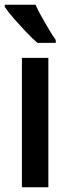

<svg xmlns="http://www.w3.org/2000/svg" viewBox="-32 -786 284 806"><path d="M171 0H60V-543H171ZM117 -766Q127 -744 142.5 -716Q158 -688 174 -661.5Q190 -635 202 -618V-606H125Q106 -622 79 -650.5Q52 -679 26.5 -708Q1 -737 -12 -757V-766Z"/></svg>

Font: Noto Sans Lao ExtraCondensed SemiBold
Style: Regular
Weight: 600
Width: 2
Designer: Monotype Design Team
Foundry: Monotype Imaging Inc.
Version: Version 2.003; ttfautohint (v1.8.4.7-5d5b)